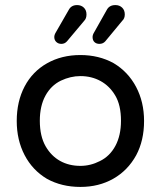

<svg xmlns="http://www.w3.org/2000/svg" viewBox="-20 -726 634 757"><path d="M194 -580Q194 -589 201 -600L251 -687Q261 -706 284 -706Q300 -706 310.5 -696Q321 -686 321 -669Q321 -653 312 -644L244 -563Q235 -553 222 -553Q210 -553 202 -560.5Q194 -568 194 -580ZM77 -385Q108 -444 165.5 -476.5Q223 -509 297 -509Q370 -509 428 -477Q485 -443 516.5 -383.5Q548 -324 548 -249Q548 -172 517 -114Q484 -54 427 -21.5Q370 11 297 11Q223 11 165 -21Q108 -55 77 -114.5Q46 -174 46 -249Q46 -326 77 -385ZM160 -149Q182 -111 217 -91.5Q252 -72 297 -72Q337 -72 374 -91Q413 -110 435 -151Q457 -192 457 -250Q457 -312 434 -350Q412 -387 376.5 -406.5Q341 -426 297 -426Q258 -426 220 -408Q181 -389 159 -348.5Q137 -308 137 -250Q137 -189 160 -149ZM352 -600 401 -687Q411 -706 435 -706Q451 -706 461.5 -696Q472 -686 472 -669Q472 -653 462 -644L395 -563Q386 -553 372 -553Q360 -553 352.5 -560Q345 -567 345 -580Q345 -589 352 -600Z"/></svg>

Font: 寒蝉全圆体
Style: Regular
Weight: 400
Designer: Warren2060
      Designed by Motoya company      

      [Varela Round]
      Joe Prince(Latin component); Avraham Cornf
Foundry: ChillType
Version: Version 3.200